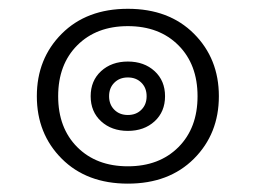

<svg xmlns="http://www.w3.org/2000/svg" viewBox="-20 -472 590 443"><path d="M306.2 -281.2Q294.2 -293.3 275 -293.3Q255.8 -293.3 243.8 -281.2Q231.7 -269.2 231.7 -250Q231.7 -230.8 243.8 -218.8Q255.8 -206.7 275 -206.7Q294.2 -206.7 306.2 -218.8Q318.3 -230.8 318.3 -250Q318.3 -269.2 306.2 -281.2ZM213.3 -307.9Q237.5 -330 275 -330Q312.5 -330 336.7 -307.9Q360.8 -285.8 360.8 -250Q360.8 -214.2 336.7 -192.1Q312.5 -170 275 -170Q237.5 -170 213.3 -192.1Q189.2 -214.2 189.2 -250Q189.2 -285.8 213.3 -307.9ZM427.5 -105.8Q370 -48.3 275 -48.3Q180 -48.3 122.5 -105.8Q65 -163.3 65 -250Q65 -336.7 122.5 -394.2Q180 -451.7 275 -451.7Q370 -451.7 427.5 -394.2Q485 -336.7 485 -250Q485 -163.3 427.5 -105.8ZM158.3 -132.5Q202.5 -88.3 275 -88.3Q347.5 -88.3 391.7 -132.5Q435.8 -176.7 435.8 -250Q435.8 -323.3 391.7 -367.5Q347.5 -411.7 275 -411.7Q202.5 -411.7 158.3 -367.5Q114.2 -323.3 114.2 -250Q114.2 -176.7 158.3 -132.5Z"/></svg>

Font: Boon
Style: Regular
Weight: 400
Designer: Sungsit Sawaiwan
Foundry: FontUni
Version: Version 3.0